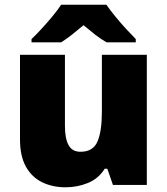

<svg xmlns="http://www.w3.org/2000/svg" viewBox="-20 -786 710 816"><path d="M604 -553V0H460L436 -69H425Q399 -27 354 -8.5Q309 10 258 10Q204 10 160 -11Q116 -32 90.5 -77Q65 -122 65 -193V-553H256V-251Q256 -197 271.5 -169Q287 -141 322 -141Q376 -141 394.5 -185Q413 -229 413 -311V-553ZM432 -766Q448 -743 470.5 -715.5Q493 -688 516.5 -662.5Q540 -637 557 -620V-606H433Q407 -621 384 -639Q361 -657 335 -679Q309 -657 287.5 -640Q266 -623 240 -606H114V-620Q133 -638 156.5 -663.5Q180 -689 202.5 -716Q225 -743 240 -766Z"/></svg>

Font: Noto Sans Ethiopic Black
Style: Regular
Weight: 900
Designer: Monotype Design Team
Foundry: Monotype Imaging Inc.
Version: Version 2.102; ttfautohint (v1.8.4.7-5d5b)